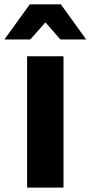

<svg xmlns="http://www.w3.org/2000/svg" viewBox="-59 -854 412 874"><path d="M215.6 -674.4 147.8 -752.2 78.9 -674.4H-38.9L76.7 -834.4H217.8L333.3 -674.4ZM230 -597.8V0H64.4V-597.8Z"/></svg>

Font: Paperlogy 8 ExtraBold
Style: Regular
Weight: 800
Designer: redesigned by Lee Juim, glyphs from Gmarket Sans & Montserrat
Foundry: PT&
Version: Version 1.001